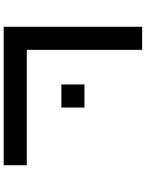

<svg xmlns="http://www.w3.org/2000/svg" viewBox="105 -895 790 1040"><g transform="rotate(90 500.0 -375.0)"><path d="M250 -125H875V0H125V-750H250ZM437.5 -312.5V-437.5H562.5V-312.5Z"/></g></svg>

Font: Xanmono
Style: Regular
Weight: 400
Designer: GGBotNet
Foundry: GGBotNet
Version: 1.00